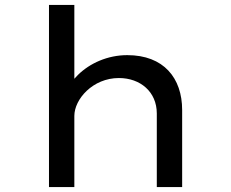

<svg xmlns="http://www.w3.org/2000/svg" viewBox="-20 -760 937 780"><path d="M282 0V-289C282 -357 357 -443 463 -443C550 -443 617 -387 617 -299V0H720V-313C720 -443 645 -536 497 -536C417 -536 345 -503 297 -456C292 -451 287 -445 282 -440V-740H179V0Z"/></svg>

Font: Lexend Peta
Style: Regular
Weight: 400
Designer: Bonnie Shaver-Troup, Thomas Jockin
Foundry: Lexend
Version: Version 1.007